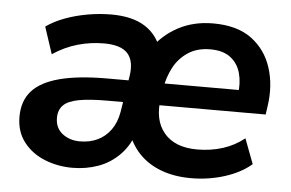

<svg xmlns="http://www.w3.org/2000/svg" viewBox="-42 -557 949 626"><g transform="rotate(5 432.5 -244.5)"><path d="M215 10Q167 10 124.5 -7Q82 -24 55.5 -58Q29 -92 29 -141Q29 -193 58 -225.5Q87 -258 148 -274Q209 -290 304 -290H384L374 -218H311Q252 -218 217 -211.5Q182 -205 166.5 -189.5Q151 -174 151 -148Q151 -115 174.5 -96.5Q198 -78 232 -78Q264 -78 289.5 -90Q315 -102 332.5 -126Q350 -150 356 -185L375 -303Q383 -353 361 -378Q339 -403 283 -403Q239 -403 197 -391Q155 -379 116 -353L87 -441Q112 -459 146.5 -472Q181 -485 220.5 -492Q260 -499 299 -499Q367 -499 408.5 -473Q450 -447 466 -397H434Q467 -445 517.5 -472Q568 -499 632 -499Q711 -499 758 -464Q805 -429 823.5 -371.5Q842 -314 832 -246L828 -218H459L469 -290H750L732 -273Q738 -312 729.5 -344Q721 -376 696.5 -395Q672 -414 630 -414Q587 -414 557 -394Q527 -374 510.5 -342.5Q494 -311 488 -275L483 -244Q471 -170 506.5 -127.5Q542 -85 615 -85Q660 -85 699 -97.5Q738 -110 769 -135L800 -53Q765 -23 712.5 -6.5Q660 10 603 10Q548 10 504.5 -6.5Q461 -23 432 -54Q403 -85 390 -128H415Q400 -81 370 -50Q340 -19 300 -4.5Q260 10 215 10Z"/></g></svg>

Font: Nunito Sans 12pt ExtraLight 12pt
Style: Bold Italic
Weight: 700
Italic angle: -9°
Version: Version 3.101;gftools[0.9.27]